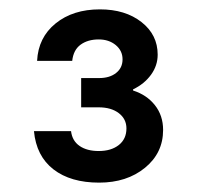

<svg xmlns="http://www.w3.org/2000/svg" viewBox="-20 -880 423 410"><path d="M191.7 -490Q130.8 -490 94.2 -518.3Q57.5 -546.7 52.5 -600H131.7Q134.2 -579.2 150 -568.3Q165.8 -557.5 190.8 -557.5Q217.5 -557.5 233.8 -570.4Q250 -583.3 250 -605.8Q250 -625.8 233.8 -638.3Q217.5 -650.8 190.8 -650.8H153.3V-713.3H191.7Q214.2 -713.3 227.9 -724.2Q241.7 -735 241.7 -753.3Q241.7 -771.7 227.1 -783.8Q212.5 -795.8 190.8 -795.8Q167.5 -795.8 152.1 -784.6Q136.7 -773.3 134.2 -750H59.2Q61.7 -800 98.8 -830Q135.8 -860 193.3 -860Q247.5 -860 282.1 -832.9Q316.7 -805.8 316.7 -763.3Q316.7 -740 302.5 -720.4Q288.3 -700.8 264.2 -689.2V-686.7Q293.3 -677.5 310.8 -655.4Q328.3 -633.3 328.3 -602.5Q328.3 -553.3 289.6 -521.7Q250.8 -490 191.7 -490Z"/></svg>

Font: Funnel Sans Light Medium
Style: Regular
Weight: 500
Version: Version 1.000